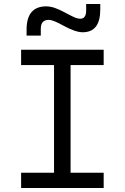

<svg xmlns="http://www.w3.org/2000/svg" viewBox="-20 -943 626 963"><path d="M85.9 0V-76.7H251V-616.7H85.9V-693.4H500V-616.7H334V-76.7H500V0ZM113.3 -764.6V-793.9Q113.3 -911.1 211.9 -911.1Q231.9 -911.1 254.9 -903.3Q277.8 -895.5 306.2 -879.9Q334.5 -864.7 351.6 -856.9Q368.7 -849.1 382.3 -849.1Q412.1 -849.1 412.1 -890.1V-922.9H482.9V-895Q482.9 -781.2 394.5 -781.2Q358.4 -781.2 296.9 -814.9Q274.4 -827.6 255.9 -835.4Q237.3 -843.3 224.1 -843.3Q184.6 -843.3 184.6 -798.8V-764.6Z"/></svg>

Font: Cascadia Mono NF SemiLight
Style: Regular
Weight: 350
Monospace: yes
Designer: Aaron Bell
Foundry: Saja Typeworks
Version: Version 2404.023; ttfautohint (v1.8.4)